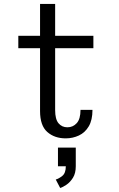

<svg xmlns="http://www.w3.org/2000/svg" viewBox="-20 -678 590 954"><path d="M179 -126V-438.5H71V-500H179V-658.5H254V-500H444V-438.5H254V-130.5Q254 -85.5 270.8 -65.5Q287.5 -45.5 315 -45.5Q342.5 -45.5 361.2 -66Q380 -86.5 380 -132H439.5Q439.5 -81.5 421 -50.2Q402.5 -19 372 -4.8Q341.5 9.5 306.5 9.5Q251 9.5 215 -22.2Q179 -54 179 -126ZM268 148V55.5H356.5V148Q356.5 182.5 342.8 204.8Q329 227 310.8 239.5Q292.5 252 279 256L257 214Q271 210.5 289 196.5Q307 182.5 307 148Z"/></svg>

Font: Trispace SemiCondensed Light
Style: Regular
Weight: 300
Width: 4
Designer: Tyler Finck
Foundry: Etcetera Type Company
Version: Version 1.210; ttfautohint (v1.8.3)